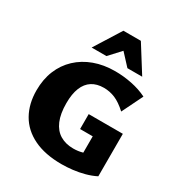

<svg xmlns="http://www.w3.org/2000/svg" viewBox="-214 -1073 1158 1237"><g transform="rotate(30 364.5 -455.0)"><path d="M426 17Q303 17 218.5 -24Q134 -65 91.5 -140Q49 -215 49 -315Q49 -397 76 -463Q103 -529 153.5 -576.5Q204 -624 273.5 -649.5Q343 -675 428 -675Q489 -675 551.5 -662.5Q614 -650 666 -624L590 -469Q543 -512 502.5 -529Q462 -546 418 -546Q366 -546 330 -523Q294 -500 275.5 -454Q257 -408 257 -340Q257 -261 279 -209.5Q301 -158 342.5 -133Q384 -108 441 -108Q476 -108 507 -116.5Q538 -125 562 -140L511 -83V-239H417V-350H671V-34Q636 -16 593.5 -4.5Q551 7 508 12Q465 17 426 17ZM485 -731 375 -850 342 -927H472L595 -731ZM219 -731 342 -927H472L439 -850L329 -731Z"/></g></svg>

Font: Ysabeau Office Black
Style: Regular
Weight: 900
Designer: Christian Thalmann (Catharsis Fonts)
Version: Version 2.001;gftools[0.9.30]; featfreeze: tnum,lnum,ss02